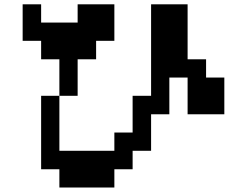

<svg xmlns="http://www.w3.org/2000/svg" viewBox="-20 -712 1040 873"><path d="M83 -526.4V-692.4H167V-609.4H333V-692.4H500V-526.4H417V-442.4H333V-276.4H250V-442.4H167V-526.4ZM250 -276.4V-26.4H500V-109.4H583V-276.4H667V-692.4H833V-442.4H917V-359.4H1000V-192.4H833V-359.4H750V-192.4H667V-26.4H583V57.6H500V140.6H250V57.6H167V-276.4Z"/></svg>

Font: KH Dot Dougenzaka 12
Style: Regular
Weight: 400
Designer: Original version for X68000 by Keitarou Hiraki (http://hp.vector.co.jp/authors/VA000874/) / TrueType conversion by Homem
Version: Version 1.00.20150527